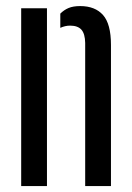

<svg xmlns="http://www.w3.org/2000/svg" viewBox="-20 -628 444 648"><path d="M267.5 0V-483Q267 -514 254.8 -527.8Q242.5 -541.5 216.5 -541.5Q200 -541.5 183.5 -534V-582Q196 -594.5 211.5 -601Q227 -607.5 250.5 -607.5Q301 -607.5 327.8 -577.2Q354.5 -547 354.5 -476.5V0ZM51.5 0V-600H138.5V0Z"/></svg>

Font: Big Shoulders Stencil Display SemiBold
Style: Regular
Weight: 600
Designer: Patric King
Foundry: XO Type Co
Version: Version 1.000